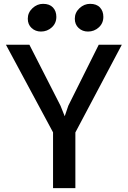

<svg xmlns="http://www.w3.org/2000/svg" viewBox="-20 -975 662 995"><path d="M370.6 0H254.9V-289.1L10.7 -743.2H132.3L293.5 -427.2L315.4 -372.6L334 -427.2L491.7 -743.2H611.3L370.6 -288.6ZM436 -811.5Q407.2 -811.5 387.5 -829.8Q367.7 -848.1 367.7 -877.9Q367.7 -909.7 391.8 -932.4Q416 -955.1 446.8 -955.1Q480.5 -955.1 498 -936.3Q515.6 -917.5 515.6 -887.7Q515.6 -854.5 491.9 -833Q468.3 -811.5 436 -811.5ZM192.4 -811.5Q163.6 -811.5 143.8 -829.8Q124 -848.1 124 -877.9Q124 -909.7 148.2 -932.4Q172.4 -955.1 203.1 -955.1Q236.8 -955.1 254.4 -936.3Q272 -917.5 272 -887.7Q272 -854.5 248.3 -833Q224.6 -811.5 192.4 -811.5Z"/></svg>

Font: HaufeMerriweatherSans
Style: Regular
Weight: 400
Designer: Eben Sorkin ( eben@eyebytes.com )
Foundry: Eben Sorkin
Version: Version 1.56